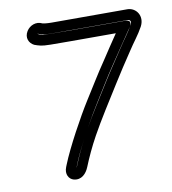

<svg xmlns="http://www.w3.org/2000/svg" viewBox="-84 -784 802 897"><g transform="rotate(-10 317.5 -335.0)"><path d="M275 -140C253 -98 235 -58 220 -21L215 -12L220 -23C232 -55 251 -94 275 -140ZM300 -186C322 -226 343 -262 362 -292C405 -360 428 -400 468 -459C502 -509 541 -568 572 -613C572 -613 602 -650 556 -650H300C221 -650 173 -651 168 -652C153 -655 148 -659 144 -662C146 -661 147 -661 149 -660C164 -653 185 -651 212 -651H571C582 -651 589 -642 582 -629C563 -594 539 -564 515 -527C485 -481 453 -435 423 -387C390 -333 333 -246 300 -186ZM102 -682C84 -653 97 -625 121 -613C130 -609 140 -607 151 -604C167 -600 209 -600 292 -600H506C482 -566 453 -520 428 -483C387 -423 364 -383 320 -314C277 -246 204 -113 173 -35L169 -25C156 7 171 33 194 39C230 48 254 22 266 -8C283 -50 304 -96 331 -145C366 -209 428 -306 465 -365C494 -412 526 -460 556 -505C581 -544 606 -573 626 -610C651 -657 620 -701 578 -701H219C194 -701 179 -704 176 -705C148 -719 117 -706 102 -682Z"/></g></svg>

Font: AppleStorm
Style: CBoIta
Weight: 400
Foundry: Cannot Into Space Fonts
Version: Version 1.01